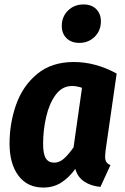

<svg xmlns="http://www.w3.org/2000/svg" viewBox="-20 -827 562 864"><path d="M505 -496 455 -149Q453 -129 453 -123Q453 -108 458 -99Q463 -90 477 -84L432 14Q389 10 359 -10Q329 -30 319 -67Q290 -27 255 -5Q220 17 175 17Q103 17 63 -36.5Q23 -90 23 -181Q23 -272 52.5 -356Q82 -440 147 -494Q212 -548 312 -548Q410 -548 505 -496ZM174 -179Q174 -133 186.5 -114Q199 -95 224 -95Q247 -95 267.5 -113Q288 -131 311 -164L349 -432Q325 -440 304 -440Q260 -440 231 -401Q202 -362 188 -302Q174 -242 174 -179ZM258 -710Q258 -752 286 -779.5Q314 -807 356 -807Q392 -807 413 -786Q434 -765 434 -731Q434 -689 406 -661.5Q378 -634 337 -634Q301 -634 279.5 -655Q258 -676 258 -710Z"/></svg>

Font: Fira Sans Condensed
Style: Bold Italic
Weight: 700
Width: 3
Italic angle: -8°
Designer: Carrois Corporate & Edenspiekermann AG
Foundry: Carrois Corporate GbR & Edenspiekermann AG
Version: Version 4.203